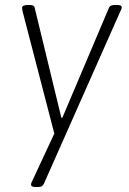

<svg xmlns="http://www.w3.org/2000/svg" viewBox="-20 -545 521 773"><path d="M124 208Q114 208 109.5 205.5Q105 203 105 198Q105 194 107.5 188.5Q110 183 112 179L212 -36L205 17L72 -495Q71 -498 70 -504Q69 -510 69 -513Q69 -520 76 -522.5Q83 -525 93 -525H100Q108 -525 113.5 -522.5Q119 -520 120 -512L227 -71H231L418 -512Q421 -520 427.5 -522.5Q434 -525 443 -525H450Q460 -525 465 -523Q470 -521 470 -515Q470 -511 467.5 -505.5Q465 -500 463 -496L157 194Q153 202 148 205Q143 208 131 208Z"/></svg>

Font: Asap ExtraLight
Style: Italic
Weight: 250
Italic angle: -6°
Version: Version 3.001